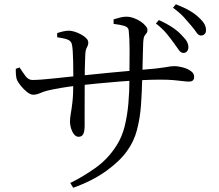

<svg xmlns="http://www.w3.org/2000/svg" viewBox="-20 -838 1040 911"><path d="M804.2 -634.9Q790 -654.9 770.5 -678.5Q751.1 -702.1 719.9 -726.4L733.6 -742.9Q770.8 -726.2 797.8 -708.2Q824.8 -690.2 842 -671.1Q860.4 -653 867.4 -639.4Q874.5 -625.9 873.7 -611.1Q872.9 -600 866 -593.1Q859.2 -586.1 849.3 -586.9Q836.9 -587.7 827.8 -601.7Q818.7 -615.7 804.2 -634.9ZM886.5 -717.2Q870.6 -736.5 852.1 -756.8Q833.7 -777.1 800.8 -801.2L814.4 -817.7Q852.4 -803 879.3 -787.5Q906.1 -772.1 923.9 -754.5Q942.1 -737.9 950.1 -723.5Q958 -709.1 957.3 -693.7Q957.3 -682.3 950.3 -675.8Q943.4 -669.4 932.3 -669.4Q921.3 -670.1 911.8 -684.5Q902.3 -698.8 886.5 -717.2ZM519.1 -724.6 518.9 -746.1Q534.6 -751 549.9 -754.9Q565.3 -758.8 578.6 -758.8Q596.4 -758.8 614.3 -752.4Q632.2 -746 647.1 -736Q662 -726.1 670.8 -715.2Q679.7 -704.4 679.7 -696.5Q679.7 -685.8 675.2 -680.8Q670.7 -675.8 665.7 -667.8Q660.8 -659.8 659.6 -638.9Q658.6 -613.8 657.8 -580.9Q657 -547.9 656.2 -516.8Q655.4 -485.6 654.7 -463.6Q653.4 -401 649 -339.2Q644.6 -277.4 629.9 -221.4Q615.2 -165.5 582.1 -120.6Q548.6 -73.5 483.8 -26.7Q419.1 20.1 327.3 52.8L313.4 30.1Q371.1 2.2 431.5 -40.3Q491.9 -82.8 532.5 -146.9Q558.6 -187.1 571.3 -238Q584 -288.9 589.1 -346.9Q594.2 -405 594.2 -464.8Q595 -548.5 594.8 -604.4Q594.6 -660.4 590.7 -693.4Q589.3 -709 570.2 -715Q551 -720.9 519.1 -724.6ZM251.1 -680.9Q264.2 -685.5 279.1 -688.9Q294.1 -692.4 306.6 -692.4Q318.6 -692.4 334.3 -687.5Q350 -682.6 364.8 -674.5Q379.6 -666.5 389.2 -656.6Q398.9 -646.7 398.9 -636.6Q398.9 -626.2 395.8 -620.3Q392.8 -614.4 389.4 -606.9Q386 -599.5 384.8 -582.9Q384.6 -572.6 383.7 -553.2Q382.8 -533.7 382.4 -509.1Q382 -484.4 382 -457.5Q382 -413.7 381.7 -370.7Q381.4 -327.7 381.5 -294.1Q381.6 -260.5 381.6 -244.5Q381.6 -214.5 375 -201.7Q368.4 -189 352.8 -189Q340.5 -189 331.2 -200.9Q321.9 -212.8 316.9 -229.4Q312 -246 312 -259.8Q312 -277.9 315.8 -298.4Q319.6 -319 323.7 -354Q327.8 -389.1 327.8 -450.3Q327.8 -468.3 327.7 -493.7Q327.6 -519.2 327.1 -546.4Q326.6 -573.6 325.1 -595.9Q323.6 -618.3 320.8 -628.7Q316.8 -644.4 299.8 -650.7Q282.8 -656.9 251.3 -661.2ZM55 -511.7 72.9 -517.9Q86.8 -496.3 100.8 -477.4Q114.8 -458.5 133.7 -458.5Q150.5 -458.5 178.5 -460.6Q206.5 -462.7 238.8 -466.2Q271 -469.7 300.8 -472.8Q330.6 -475.9 350.4 -477.9Q380.8 -480.9 418.8 -484.8Q456.7 -488.8 497.3 -492.7Q537.8 -496.6 575.7 -499.9Q613.5 -503.2 643.6 -506Q692 -509.8 720.5 -513Q748.9 -516.2 764.4 -518.9Q779.8 -521.7 788.5 -522.9Q797.2 -524.1 805.8 -524.1Q825.8 -524.1 848 -518Q870.2 -512 885.7 -500.8Q901.2 -489.6 901.2 -474.2Q901.2 -462.2 895.3 -456.5Q889.4 -450.9 875.6 -450.9Q864.1 -450.9 846.9 -453.2Q829.8 -455.6 803.8 -457.8Q777.8 -460.1 739.8 -460.1Q701.2 -460.1 651.7 -457.7Q602.2 -455.4 548.8 -451.2Q495.4 -447 444.5 -442Q393.7 -437 351.7 -432.4Q304.7 -427 268.7 -420.8Q232.6 -414.5 206.6 -408.5Q187.6 -403.8 170.5 -396.2Q153.4 -388.6 137.2 -388.6Q124.5 -388.6 108.5 -401.2Q92.6 -413.9 79.5 -430.1Q66.4 -446.2 61.4 -457Q57 -466.1 55.7 -482.7Q54.5 -499.4 55 -511.7Z"/></svg>

Font: Noto Serif TC
Style: Regular
Weight: 200
Designer: Ryoko NISHIZUKA 西塚涼子 (kana & ideographs); Frank Grießhammer (Latin, Greek & Cyrillic); Wenlong ZHANG 张文龙 (bopomofo); San
Foundry: Adobe
Version: Version 2.001;hotconv 1.1.0;makeotfexe 2.6.0